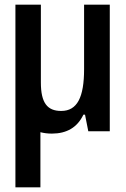

<svg xmlns="http://www.w3.org/2000/svg" viewBox="-20 -562 540 822"><path d="M202 10C265 10 311 -16 337 -71H344L358 0H450V-542H340V-266C340 -146 311 -87 242 -87C182 -87 155 -122 155 -209V-542H46V240H153V4C168 8 185 10 202 10Z"/></svg>

Font: Noto Sans Mono ExtraCondensed SemiBold
Style: Regular
Weight: 600
Width: 2
Designer: Monotype Design Team
Foundry: Monotype Imaging Inc.
Version: Version 2.014